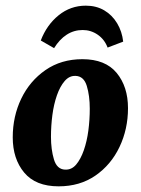

<svg xmlns="http://www.w3.org/2000/svg" viewBox="-20 -645 497 678"><path d="M187 13Q106 13 65.5 -35.5Q25 -84 25 -160Q25 -234 55 -296.5Q85 -359 140.5 -397.5Q196 -436 271 -436Q352 -436 392 -387.5Q432 -339 432 -263Q432 -189 402 -126Q372 -63 317 -25Q262 13 187 13ZM210 -46Q233 -45 249 -64Q265 -83 276 -114.5Q287 -146 292 -184Q297 -222 297 -261Q297 -307 286.5 -341.5Q276 -376 247 -377Q225 -378 208.5 -359Q192 -340 181 -308.5Q170 -277 165 -239Q160 -201 160 -162Q160 -117 170.5 -82Q181 -47 210 -46ZM171 -475 124 -502Q145 -557 187 -591Q229 -625 283 -625Q320 -625 348 -608.5Q376 -592 393.5 -563Q411 -534 415 -498L360 -477Q349 -506 325 -522.5Q301 -539 272 -539Q241 -539 215.5 -522.5Q190 -506 171 -475Z"/></svg>

Font: Yrsa
Style: Bold Italic
Weight: 700
Italic angle: -7.10001°
Version: Version 2.004